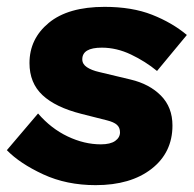

<svg xmlns="http://www.w3.org/2000/svg" viewBox="-31 -530 565 560"><path d="M248 10Q163 10 95 -21.5Q27 -53 -11 -92L80 -199Q118 -155 166.5 -132Q215 -109 263 -109Q291 -109 305 -119Q319 -129 319 -144Q319 -158 310 -166Q301 -174 281 -179L206 -198Q131 -217 93 -252.5Q55 -288 55 -346Q55 -417 111.5 -463.5Q168 -510 274 -510Q354 -510 412.5 -487Q471 -464 514 -428L427 -323Q393 -351 351 -371Q309 -391 266 -391Q209 -391 209 -357Q209 -343 222.5 -334Q236 -325 258 -320L350 -298Q405 -285 438.5 -251Q472 -217 472 -164Q472 -85 411 -37.5Q350 10 248 10Z"/></svg>

Font: Prodigy Sans
Style: Bold Italic
Weight: 700
Italic angle: -13°
Designer: Wei Huang
Foundry: Wei Huang
Version: Version 1.003; ttfautohint (v1.8.3)